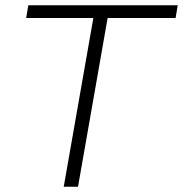

<svg xmlns="http://www.w3.org/2000/svg" viewBox="-20 -706 692 726"><path d="M221 0 333 -638H79L87 -686H652L644 -638H387L275 0Z"/></svg>

Font: Archivo SemiBold Thin
Style: Italic
Weight: 250
Italic angle: -10°
Version: Version 2.001